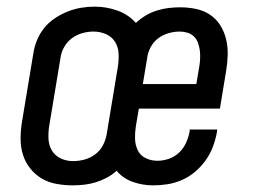

<svg xmlns="http://www.w3.org/2000/svg" viewBox="-20 -550 790 578"><path d="M198 8Q174 8 149.5 3.5Q125 -1 105 -13Q85 -25 70.5 -43.5Q56 -62 49 -84.5Q42 -107 42 -132Q42 -157 46 -182L80 -387Q83 -408 91 -428Q99 -448 112.5 -465Q126 -482 144.5 -494.5Q163 -507 183 -515Q203 -523 223.5 -526.5Q244 -530 265 -530Q301 -530 334 -518Q367 -506 389 -481Q403 -494 419 -503.5Q435 -513 453 -518.5Q471 -524 488 -526Q505 -528 523 -528Q547 -528 570.5 -523Q594 -518 612.5 -505.5Q631 -493 643 -474Q655 -455 660.5 -432.5Q666 -410 665.5 -386Q665 -362 661 -338L642 -223H398L389 -170Q386 -151 386.5 -132.5Q387 -114 394.5 -98Q402 -82 418.5 -74Q435 -66 454 -66Q471 -66 488.5 -72Q506 -78 519.5 -91Q533 -104 540.5 -121Q548 -138 551 -155Q551 -156 551 -157.5Q551 -159 551 -160H634Q634 -158 633.5 -156Q633 -154 633 -152Q629 -130 621 -108.5Q613 -87 599.5 -68Q586 -49 568 -33.5Q550 -18 528.5 -8.5Q507 1 485 4.5Q463 8 441 8Q409 8 379.5 -2.5Q350 -13 331 -36Q317 -23 300.5 -14.5Q284 -6 267.5 -1Q251 4 233.5 6Q216 8 198 8Q198 8 198 8Q198 8 198 8ZM410 -297H571L580 -350Q582 -362 582.5 -374.5Q583 -387 581.5 -398.5Q580 -410 576 -421Q572 -432 564 -440Q556 -448 544.5 -451.5Q533 -455 521 -455Q504 -455 487 -450Q470 -445 456 -434.5Q442 -424 433.5 -408Q425 -392 423 -375ZM200 -65Q217 -65 234 -69.5Q251 -74 266 -85Q281 -96 289.5 -112Q298 -128 301 -145L335 -350Q338 -369 337 -389Q336 -409 326 -424.5Q316 -440 298.5 -447.5Q281 -455 261 -455Q244 -455 227 -450Q210 -445 196 -434.5Q182 -424 173 -408Q164 -392 162 -375L128 -170Q125 -151 126 -131.5Q127 -112 136.5 -96.5Q146 -81 163 -73Q180 -65 200 -65Z"/></svg>

Font: Iosevka Etoile Oblique
Style: Regular
Weight: 400
Italic angle: -9°
Designer: Belleve Invis
Foundry: Belleve Invis
Version: Version 15.5.2; ttfautohint (v1.8.4)